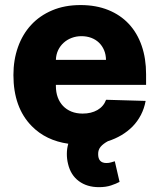

<svg xmlns="http://www.w3.org/2000/svg" viewBox="-20 -573 643 774"><path d="M34.1 -270.6Q34.1 -331.3 52.4 -383Q70.7 -434.7 105.3 -472.3Q139.9 -509.9 190.2 -531.2Q240.4 -552.6 304.7 -552.6Q367.2 -552.6 416.4 -532.7Q465.6 -512.8 499.5 -476.4Q533.4 -440 551.1 -388.7Q568.9 -337.4 568.9 -274.1V-230.8H205.3V-226.2Q205.3 -201.3 212.7 -180.9Q220.2 -160.5 234 -146Q247.9 -131.4 267.9 -123.2Q288 -115.1 313.2 -115.1Q347.7 -115.1 372.7 -129.4Q397.7 -143.8 407.7 -170.8L567.1 -166.2Q561.4 -135.3 547.9 -109.4Q534.4 -83.5 514.6 -63.2Q494.7 -43 469.5 -28.1Q444.2 -13.1 415.1 -3.9Q396 6.4 385.7 18.6Q375.4 30.9 375.7 47.9Q375.4 84.2 409.1 84.2Q419.7 84.2 427.9 81.5Q436.1 78.8 442.8 77.1L462 160.2Q448.5 167.6 427.7 174.5Q407 181.5 378.9 181.5Q330.6 181.5 297.8 157.1Q264.9 132.8 254.3 87.7Q249.3 67.5 249.5 46.5Q249.6 25.6 255.3 6.4Q165.1 -6.4 108 -64.6Q34.1 -139.6 34.1 -270.6ZM205.3 -331.7H407.3Q407 -353.3 399.5 -370.9Q392 -388.5 378.9 -401.1Q365.8 -413.7 347.7 -420.5Q329.5 -427.2 308.2 -427.2Q287.6 -427.2 269.2 -420.3Q250.7 -413.4 236.7 -400.7Q222.7 -388.1 214.3 -370.6Q206 -353 205.3 -331.7Z"/></svg>

Font: Inter P Extra Bold
Style: Regular
Weight: 800
Designer: Rasmus Andersson
Foundry: rsms
Version: Version 3.018;git-588b23468